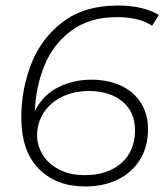

<svg xmlns="http://www.w3.org/2000/svg" viewBox="-20 -669 594 694"><path d="M106 -267Q134 -325 189.5 -353Q245 -381 310 -381Q369 -381 415.5 -360Q462 -339 488.5 -298.5Q515 -258 515 -201Q515 -139 486 -92Q457 -45 405.5 -20Q354 5 288 5Q183 5 120 -59Q57 -123 57 -245Q57 -345 92.5 -437Q128 -529 206 -589Q284 -649 405 -649Q498 -649 554 -615L530 -576Q484 -607 402 -607Q303 -607 237 -557.5Q171 -508 140 -430.5Q109 -353 106 -267ZM114 -180Q114 -144 134 -110.5Q154 -77 193 -56.5Q232 -36 287 -36Q369 -36 418.5 -79.5Q468 -123 468 -198Q468 -265 422 -302.5Q376 -340 302 -340Q247 -340 204 -319Q161 -298 137.5 -261Q114 -224 114 -180Z"/></svg>

Font: Montserrat Ace
Style: Light Italic
Weight: 300
Italic angle: -11.3°
Designer: Julieta Ulanovsky
Foundry: Julieta Ulanovsky
Version: Version 1